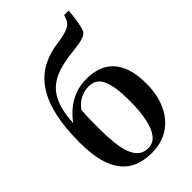

<svg xmlns="http://www.w3.org/2000/svg" viewBox="-257 -944 1043 1043"><g transform="rotate(-45 264.0 -422.5)"><path d="M261 11.5Q205.5 11.5 161.5 -5.2Q117.5 -22 86.5 -59.5Q55.5 -97 39 -157.5Q22.5 -218 22.5 -305.5Q22.5 -419 41.2 -502.8Q60 -586.5 97.5 -643.2Q135 -700 192 -732Q249 -764 325.5 -773.5Q379 -780.5 407.2 -793.5Q435.5 -806.5 444 -832L453.5 -855.5H486.5Q486 -834.5 483.2 -811.5Q480.5 -788.5 476 -766.5Q471.5 -744.5 465.5 -724.5Q458.5 -709 441 -701Q423.5 -693 398.8 -689Q374 -685 344 -681.5Q278 -675 228.8 -659Q179.5 -643 146.2 -612.5Q113 -582 94.8 -531.5Q76.5 -481 72.5 -405.5Q96.5 -438.5 128.8 -465.8Q161 -493 202.2 -509Q243.5 -525 294.5 -525Q339.5 -525 378 -512Q416.5 -499 445 -470Q473.5 -441 489.8 -393.5Q506 -346 506 -277Q506 -191 476.5 -126Q447 -61 392.2 -24.8Q337.5 11.5 261 11.5ZM265 -20.5Q303.5 -20.5 327.8 -51.2Q352 -82 363.8 -138.5Q375.5 -195 375.5 -271.5Q375.5 -335 368.8 -377Q362 -419 349 -443.2Q336 -467.5 317 -477.5Q298 -487.5 273.5 -487.5Q246 -487.5 222.8 -478.2Q199.5 -469 182.5 -454.8Q165.5 -440.5 155 -424Q153 -400.5 152.2 -379.8Q151.5 -359 151.2 -336.2Q151 -313.5 151 -284Q151 -223.5 156.2 -175Q161.5 -126.5 174.2 -92Q187 -57.5 209 -39Q231 -20.5 265 -20.5Z"/></g></svg>

Font: Merriweather 120pt SemiBold
Style: Regular
Weight: 600
Version: Version 2.100